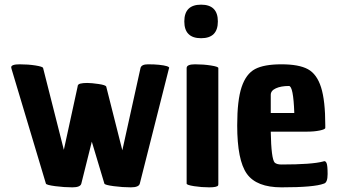

<svg xmlns="http://www.w3.org/2000/svg" viewBox="-20 -788 1455 824"><path d="M28 -499Q28 -512 64.5 -512Q101 -512 132.5 -507Q164 -502 165 -496L254 -145L313 -416Q313 -426 324 -429Q336 -432 354 -432Q372 -432 403 -427.5Q434 -423 436 -416L505 -143L583 -496Q587 -512 615 -512Q643 -512 662 -510Q708 -505 706 -496L705 -494L580 0Q576 16 541.5 16Q507 16 468.5 11Q430 6 428 0L374 -180L329 0Q325 16 290.5 16Q256 16 217.5 11Q179 6 177 0L29 -494V-496Q28 -498 28 -499Z M781 0V-496Q781 -512 817 -512Q853 -512 885 -507Q917 -502 917 -496V0Q917 6 916 8Q911 16 878 16Q845 16 813 11Q781 6 781 0ZM843 -624Q771 -624 771 -696Q771 -768 843 -768Q915 -768 915 -696Q915 -624 843 -624Z M1188 16Q1081 16 1039.5 -42Q998 -100 998 -250Q998 -358 1017 -414.5Q1036 -471 1074.5 -491.5Q1113 -512 1188 -512Q1263 -512 1301.5 -491Q1340 -470 1358 -413Q1376 -356 1376 -251Q1376 -245 1376 -239Q1376 -233 1352.5 -228Q1329 -223 1296 -223H1142Q1144 -106 1159 -90Q1168 -82 1188 -82Q1319 -82 1367 -95Q1369 -96 1370 -96Q1377 -98 1381.5 -88Q1386 -78 1386 -41Q1386 -4 1370 0Q1329 16 1188 16ZM1142 -381V-303H1243Q1239 -419 1220 -419Q1186 -419 1164 -409Q1142 -399 1142 -381Z"/></svg>

Font: Chau Philomene One
Style: Regular
Weight: 400
Designer: Vicente Lamonaca
Foundry: TipoType
Version: Version 1.002